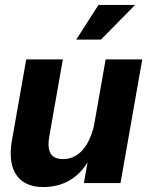

<svg xmlns="http://www.w3.org/2000/svg" viewBox="-20 -740 629 776"><path d="M154 16C234 16 294 -19 334 -84L319 0H467L555 -500H407L360 -233C338 -139 291 -97 235 -97C205 -97 165 -107 179 -187L234 -500H86L28 -171C6 -41 64 16 154 16ZM288 -580H388L526 -720H378Z"/></svg>

Font: Uncut Sans
Style: Bold Italic
Weight: 700
Italic angle: -10°
Designer: Kasper Nordkvist
Foundry: Uncut Type
Version: Version 1.111;FEAKit 1.0